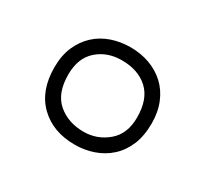

<svg xmlns="http://www.w3.org/2000/svg" viewBox="-76 -896 552 516"><g transform="rotate(30 200.0 -638.0)"><path d="M203 -529Q245 -529 277 -556Q309 -583 309 -634Q309 -691 278.5 -719Q248 -747 197 -747Q152 -747 121.5 -720Q91 -693 91 -642Q91 -584 123 -556.5Q155 -529 203 -529ZM200 -487Q132 -487 90.5 -527.5Q49 -568 49 -640Q49 -677 61 -704.5Q73 -732 93.5 -751Q114 -770 141.5 -779.5Q169 -789 200 -789Q232 -789 259.5 -779Q287 -769 307.5 -750Q328 -731 339.5 -703Q351 -675 351 -640Q351 -601 339 -572.5Q327 -544 306 -525Q285 -506 257.5 -496.5Q230 -487 200 -487Z"/></g></svg>

Font: Tanohe Sans Light
Style: Regular
Weight: 300
Designer: Village Type and Design LLC & Cristiano Sobral
Foundry: Cooper Hewitt Smithsonian Design Museum
Version: Version 1.00;September 29, 2021;FontCreator 13.0.0.2655 64-b